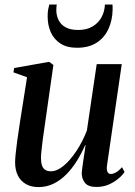

<svg xmlns="http://www.w3.org/2000/svg" viewBox="-20 -788 576 820"><path d="M144.5 11Q113 11 90.8 -1.8Q68.5 -14.5 56.5 -38Q44.5 -61.5 44.5 -95Q44.5 -108.5 47 -132.5Q49.5 -156.5 53.2 -184.2Q57 -212 60.8 -236.2Q64.5 -260.5 66.5 -274.5L95.5 -458L37.5 -479L40.5 -497.5L190 -524L208 -510.5L175 -279Q172.5 -261 169 -237Q165.5 -213 162.2 -188.5Q159 -164 157 -144Q155 -124 155 -114Q155 -94.5 159.2 -81.8Q163.5 -69 173 -62.8Q182.5 -56.5 197.5 -56.5Q223.5 -56.5 251.8 -80Q280 -103.5 306.2 -143Q332.5 -182.5 351 -230L393 -514H500L437 -81.5Q434.5 -64 438.8 -54.5Q443 -45 453 -45Q463 -45 475.5 -52Q488 -59 501 -74L512 -53.5Q502 -38.5 484 -23.8Q466 -9 442.8 0.8Q419.5 10.5 392 10.5Q356.5 10.5 342.8 -7.2Q329 -25 329 -48.5Q329 -52.5 330.8 -66.2Q332.5 -80 335.2 -98.5Q338 -117 340.8 -135.8Q343.5 -154.5 345.5 -168.5H344Q328 -132.5 307.8 -100Q287.5 -67.5 262.5 -42.5Q237.5 -17.5 208 -3.2Q178.5 11 144.5 11ZM309 -584Q266 -584 238.2 -602Q210.5 -620 197 -650.2Q183.5 -680.5 183.5 -718Q183.5 -737 185.8 -748.2Q188 -759.5 190.5 -768.5H222.5Q222 -765 221.2 -760Q220.5 -755 220.5 -744.5Q220.5 -722.5 229.8 -703Q239 -683.5 259.5 -671.8Q280 -660 314 -660Q350 -660 375 -674.8Q400 -689.5 413.5 -714.2Q427 -739 428 -768.5H460.5Q460.5 -764 460.8 -759.5Q461 -755 461 -747Q460 -701 443 -664Q426 -627 392.5 -605.5Q359 -584 309 -584Z"/></svg>

Font: Merriweather 120pt Medium
Style: Italic
Weight: 500
Italic angle: -7.8°
Version: Version 2.101